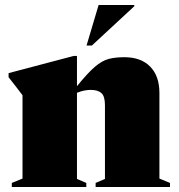

<svg xmlns="http://www.w3.org/2000/svg" viewBox="-20 -752 718 772"><path d="M364.5 -16.5 402 -32.5V-329Q402 -364.5 388 -377.5Q374 -390.5 345 -390.5Q332.5 -390.5 319.2 -388Q306 -385.5 289.5 -379V-32.5L327 -16.5V0H27.5V-16.5L70.5 -34V-369Q62 -380.5 46.2 -401Q30.5 -421.5 14.5 -441.5V-458L276 -527H289.5V-405.5Q332 -458 360.8 -482.8Q389.5 -507.5 416.2 -514.8Q443 -522 480 -522Q547 -522 584 -484Q621 -446 621 -378.5V-34L663.5 -16.5V0H364.5ZM328 -569 376.5 -732H520V-727L349.5 -569Z"/></svg>

Font: Newsreader 72pt ExtraBold
Style: Regular
Weight: 800
Designer: Hugues Gentile
Foundry: Production Type
Version: Version 1.003; ttfautohint (v1.8.3)